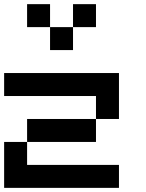

<svg xmlns="http://www.w3.org/2000/svg" viewBox="-20 -909 707 929"><path d="M444.4 -444.4H0V-555.6H555.6V-333.3H444.4ZM444.4 -222.2H111.1V-333.3H444.4ZM111.1 -111.1H555.6V0H0V-222.2H111.1ZM333.3 -666.7H222.2V-777.8H333.3ZM222.2 -777.8H111.1V-888.9H222.2ZM444.4 -777.8H333.3V-888.9H444.4Z"/></svg>

Font: Pixeloid Sans
Style: Regular
Weight: 400
Designer: GGBotNet
Foundry: GGBotNet
Version: 0.5